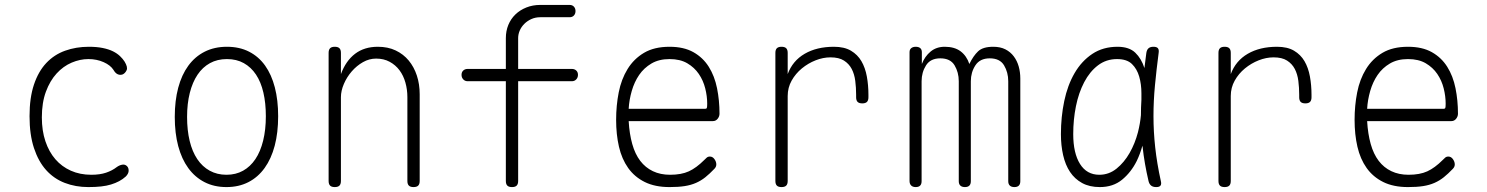

<svg xmlns="http://www.w3.org/2000/svg" viewBox="-20 -750 6040 780"><path d="M100 -278Q100 -353 118 -406.5Q136 -460 168 -494Q200 -528 244.5 -544Q289 -560 341 -560Q373 -560 397.5 -555Q422 -550 439 -541.5Q456 -533 467.5 -522Q479 -511 486 -500Q500 -477 494.5 -465Q489 -453 479 -448Q469 -444 459 -448Q449 -452 441 -466Q429 -485 401 -497.5Q373 -510 339 -510Q305 -510 271 -495.5Q237 -481 210 -451.5Q183 -422 166.5 -377.5Q150 -333 150 -273Q150 -219 164.5 -176Q179 -133 205 -103Q231 -73 268 -56.5Q305 -40 351 -40Q386 -40 411 -48.5Q436 -57 454 -71Q465 -79 476.5 -81Q488 -83 496 -75Q500 -71 501.5 -65.5Q503 -60 502.5 -54.5Q502 -49 499 -43.5Q496 -38 491 -33Q479 -22 464 -14Q449 -6 431 -0.5Q413 5 390.5 7.5Q368 10 339 10Q287 10 243 -7Q199 -24 167.5 -59Q136 -94 118 -148.5Q100 -203 100 -278Z M900 10Q850 10 811 -10Q772 -30 745 -67Q718 -104 704 -156.5Q690 -209 690 -275Q690 -341 704 -393.5Q718 -446 745 -483Q772 -520 811.5 -540Q851 -560 902 -560Q953 -560 992 -540Q1031 -520 1057 -483.5Q1083 -447 1096.5 -395Q1110 -343 1110 -278Q1110 -211 1096 -158Q1082 -105 1055 -67.5Q1028 -30 989 -10Q950 10 900 10ZM900 -40Q938 -40 967.5 -56.5Q997 -73 1017.5 -103.5Q1038 -134 1049 -178.5Q1060 -223 1060 -278Q1060 -331 1050 -374Q1040 -417 1020 -447Q1000 -477 970.5 -493.5Q941 -510 902 -510Q863 -510 833 -493.5Q803 -477 782.5 -446.5Q762 -416 751 -372.5Q740 -329 740 -275Q740 -221 750.5 -177.5Q761 -134 781.5 -103.5Q802 -73 832 -56.5Q862 -40 900 -40Z M1365 -355V-15Q1365 -2 1359 4Q1353 10 1340 10Q1327 10 1321 4Q1315 -2 1315 -15V-535Q1315 -548 1321 -554Q1327 -560 1340 -560Q1353 -560 1359 -554Q1365 -548 1365 -535V-449Q1385 -503 1422.5 -531.5Q1460 -560 1515 -560Q1556 -560 1587.5 -545Q1619 -530 1640.5 -504Q1662 -478 1673.5 -443Q1685 -408 1685 -367V-15Q1685 -2 1679 4Q1673 10 1660 10Q1647 10 1641 4Q1635 -2 1635 -15V-355Q1635 -386 1627 -414.5Q1619 -443 1603 -464.5Q1587 -486 1563 -499Q1539 -512 1508 -512Q1480 -512 1454.5 -497.5Q1429 -483 1409 -460Q1389 -437 1377 -409Q1365 -381 1365 -355Z M2303 -420H2085V-15Q2085 -2 2079 4Q2073 10 2060 10Q2047 10 2041 4Q2035 -2 2035 -15V-420H1880Q1869 -420 1862 -427.5Q1855 -435 1855 -446Q1855 -457 1862 -463.5Q1869 -470 1880 -470H2035V-595Q2035 -624 2045 -648.5Q2055 -673 2073.5 -691Q2092 -709 2118 -719.5Q2144 -730 2175 -730H2294Q2305 -730 2311.5 -723Q2318 -716 2318 -705Q2318 -694 2311.5 -687Q2305 -680 2294 -680H2175Q2155 -680 2138.5 -672.5Q2122 -665 2110 -653Q2098 -641 2091.5 -626Q2085 -611 2085 -595V-470H2303Q2314 -470 2321 -463.5Q2328 -457 2328 -446Q2328 -435 2321 -427.5Q2314 -420 2303 -420Z M2864 -114Q2875 -114 2882.5 -103.5Q2890 -93 2890 -82Q2890 -77 2888 -72.5Q2886 -68 2882 -64Q2863 -44 2845.5 -30Q2828 -16 2807.5 -7Q2787 2 2761.5 6Q2736 10 2700 10Q2641 10 2599.5 -10.5Q2558 -31 2532 -67.5Q2506 -104 2494.5 -154Q2483 -204 2483 -263Q2483 -321 2493.5 -374.5Q2504 -428 2529.5 -469.5Q2555 -511 2596.5 -535.5Q2638 -560 2700 -560Q2758 -560 2797 -538Q2836 -516 2859.5 -478.5Q2883 -441 2893 -391.5Q2903 -342 2903 -288Q2903 -277 2895.5 -267.5Q2888 -258 2876 -258H2534Q2537 -206 2548.5 -165Q2560 -124 2581 -96.5Q2602 -69 2632.5 -54.5Q2663 -40 2702 -40Q2748 -40 2778.5 -54Q2809 -68 2841 -100Q2846 -105 2851 -109.5Q2856 -114 2864 -114ZM2534 -308H2845Q2850 -308 2851.5 -311.5Q2853 -315 2853 -329Q2853 -359 2845 -391Q2837 -423 2819 -449.5Q2801 -476 2772 -493Q2743 -510 2700 -510Q2657 -510 2626.5 -492Q2596 -474 2576.5 -445.5Q2557 -417 2546.5 -380.5Q2536 -344 2534 -308Z M3155 10Q3142 10 3136 4Q3130 -2 3130 -15V-535Q3130 -548 3136 -554Q3142 -560 3155 -560Q3168 -560 3174 -554Q3180 -548 3180 -535V-449Q3200 -503 3249 -531.5Q3298 -560 3368 -560Q3410 -560 3437 -544Q3464 -528 3479.5 -501.5Q3495 -475 3501.5 -439.5Q3508 -404 3508 -365V-355Q3508 -342 3502 -336Q3496 -330 3483 -330Q3470 -330 3464 -336Q3458 -342 3458 -355V-365Q3458 -394 3454.5 -421.5Q3451 -449 3440 -470Q3429 -491 3408.5 -504Q3388 -517 3354 -517Q3324 -517 3293.5 -505Q3263 -493 3237.5 -472Q3212 -451 3196 -422.5Q3180 -394 3180 -360V-15Q3180 -2 3174 4Q3168 10 3155 10Z M3700 10Q3688 10 3681.5 3.5Q3675 -3 3675 -15V-538Q3675 -549 3682 -554.5Q3689 -560 3700 -560Q3712 -560 3718.5 -554.5Q3725 -549 3725 -538V-490Q3737 -521 3760.5 -540.5Q3784 -560 3818 -560Q3858 -560 3882.5 -541.5Q3907 -523 3918 -490Q3934 -523 3953.5 -541.5Q3973 -560 4015 -560Q4044 -560 4064.5 -549.5Q4085 -539 4098.5 -521Q4112 -503 4118.5 -480Q4125 -457 4125 -431V-14Q4125 -2 4119 4Q4113 10 4101 10Q4089 10 4082.5 4Q4076 -2 4076 -14V-420Q4076 -456 4059 -484.5Q4042 -513 4001 -513Q3961 -513 3942.5 -484.5Q3924 -456 3924 -420V-14Q3924 -2 3918 4Q3912 10 3900 10Q3888 10 3881.5 4Q3875 -2 3875 -14V-420Q3875 -456 3858 -484.5Q3841 -513 3800 -513Q3760 -513 3742 -484.5Q3724 -456 3724 -420V-14Q3724 -2 3718 4Q3712 10 3700 10Z M4448 10Q4406 10 4376 -6.5Q4346 -23 4327 -51.5Q4308 -80 4299 -119.5Q4290 -159 4290 -205Q4290 -275 4303.5 -339.5Q4317 -404 4345.5 -453Q4374 -502 4417.5 -531Q4461 -560 4520 -560Q4567 -560 4592 -536Q4617 -512 4629 -474V-472Q4633 -503 4637 -535Q4639 -548 4646 -554Q4653 -560 4666 -560Q4679 -560 4684 -554Q4689 -548 4687 -535Q4678 -466 4672 -403Q4666 -340 4666 -278Q4666 -216 4673 -151.5Q4680 -87 4696 -14Q4699 -2 4694.5 4Q4690 10 4677 10Q4664 10 4656.5 4Q4649 -2 4646 -14Q4629 -87 4622 -152Q4622 -155 4621 -158Q4612 -125 4598 -96Q4575 -50 4538.5 -20Q4502 10 4448 10ZM4446 -40Q4485 -40 4516 -65Q4547 -90 4569 -128.5Q4591 -167 4603 -213Q4612 -249 4615 -282Q4615 -313 4617 -345V-371Q4617 -408 4608 -439Q4599 -470 4578.5 -490Q4558 -510 4518 -510Q4474 -510 4440.5 -484.5Q4407 -459 4384.5 -416Q4362 -373 4351 -318.5Q4340 -264 4340 -205Q4340 -128 4367.5 -84Q4395 -40 4446 -40Z M4955 10Q4942 10 4936 4Q4930 -2 4930 -15V-535Q4930 -548 4936 -554Q4942 -560 4955 -560Q4968 -560 4974 -554Q4980 -548 4980 -535V-449Q5000 -503 5049 -531.5Q5098 -560 5168 -560Q5210 -560 5237 -544Q5264 -528 5279.5 -501.5Q5295 -475 5301.5 -439.5Q5308 -404 5308 -365V-355Q5308 -342 5302 -336Q5296 -330 5283 -330Q5270 -330 5264 -336Q5258 -342 5258 -355V-365Q5258 -394 5254.5 -421.5Q5251 -449 5240 -470Q5229 -491 5208.5 -504Q5188 -517 5154 -517Q5124 -517 5093.5 -505Q5063 -493 5037.5 -472Q5012 -451 4996 -422.5Q4980 -394 4980 -360V-15Q4980 -2 4974 4Q4968 10 4955 10Z M5864 -114Q5875 -114 5882.5 -103.5Q5890 -93 5890 -82Q5890 -77 5888 -72.5Q5886 -68 5882 -64Q5863 -44 5845.5 -30Q5828 -16 5807.5 -7Q5787 2 5761.5 6Q5736 10 5700 10Q5641 10 5599.5 -10.5Q5558 -31 5532 -67.5Q5506 -104 5494.5 -154Q5483 -204 5483 -263Q5483 -321 5493.5 -374.5Q5504 -428 5529.5 -469.5Q5555 -511 5596.5 -535.5Q5638 -560 5700 -560Q5758 -560 5797 -538Q5836 -516 5859.5 -478.5Q5883 -441 5893 -391.5Q5903 -342 5903 -288Q5903 -277 5895.5 -267.5Q5888 -258 5876 -258H5534Q5537 -206 5548.5 -165Q5560 -124 5581 -96.5Q5602 -69 5632.5 -54.5Q5663 -40 5702 -40Q5748 -40 5778.5 -54Q5809 -68 5841 -100Q5846 -105 5851 -109.5Q5856 -114 5864 -114ZM5534 -308H5845Q5850 -308 5851.5 -311.5Q5853 -315 5853 -329Q5853 -359 5845 -391Q5837 -423 5819 -449.5Q5801 -476 5772 -493Q5743 -510 5700 -510Q5657 -510 5626.5 -492Q5596 -474 5576.5 -445.5Q5557 -417 5546.5 -380.5Q5536 -344 5534 -308Z"/></svg>

Font: Maple Mono NL Thin
Style: Regular
Weight: 250
Monospace: yes
Designer: subframe7536
Version: Version 7.000